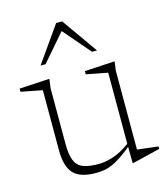

<svg xmlns="http://www.w3.org/2000/svg" viewBox="-107 -762 744 854"><g transform="rotate(-15 265.5 -335.0)"><path d="M132 -150.5Q132 -101.5 142.8 -74.2Q153.5 -47 179.8 -36.2Q206 -25.5 252.5 -25.5Q281 -25.5 318.8 -37.2Q356.5 -49 401.5 -82.5L409.5 -75Q376.5 -47.5 351.5 -30.5Q326.5 -13.5 306.2 -4.8Q286 4 268 7Q250 10 231 10Q157.5 10 127 -23Q96.5 -56 96.5 -129V-407L-1.5 -426V-440.5L137.5 -448.5L132 -407ZM398.5 9.5 397.5 -71.5V-407L299 -426V-440.5L438 -448.5L432.5 -407V-43.5Q437 -43 449.5 -41.5Q462 -40 477.5 -38.2Q493 -36.5 507 -34.8Q521 -33 529 -32V-21L404 9.5ZM115 -515.5 231 -680.5H258.5L375 -515.5H352L234.5 -652H256L138 -515.5Z"/></g></svg>

Font: Newsreader 16pt 16pt ExtraLight
Style: Regular
Weight: 250
Version: Version 1.003